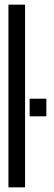

<svg xmlns="http://www.w3.org/2000/svg" viewBox="-20 -805 231 825"><path d="M16.3 0V-785H87.7V0ZM107.4 -380.9H179.2V-305.2H107.4Z"/></svg>

Font: Anybody UltraCondensed Thin
Style: Regular
Weight: 100
Width: 1
Designer: Tyler Finck
Foundry: Etcetera Type Company
Version: Version 1.110